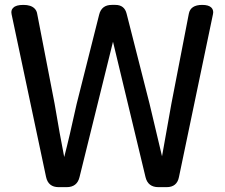

<svg xmlns="http://www.w3.org/2000/svg" viewBox="-20 -730 918 784"><path d="M219.7 34.2Q176.8 34.2 168 -7.8L27.3 -671.9Q26.4 -675.8 26.4 -679.7Q26.4 -691.4 34.2 -698.2Q44.9 -710 75.7 -710Q106.4 -710 121.1 -695.3Q129.9 -686.5 131.8 -673.8L203.1 -305.7L223.6 -187.5Q234.4 -127 242.2 -88.9Q262.7 -167 293 -305.7Q293 -305.7 384.8 -669.9Q394.5 -710 436.5 -710H451.2Q488.3 -710 497.1 -673.8L590.8 -305.7L641.6 -91.8L679.7 -305.7L751 -673.8Q757.8 -710 805.7 -710Q832 -710 842.8 -699.2Q850.6 -691.4 850.6 -679.7Q850.6 -675.8 849.6 -671.9Q849.6 -671.9 710.9 -7.8Q703.1 34.2 660.2 34.2H627Q584 34.2 574.2 -6.8L441.4 -559.6L304.7 -6.8Q294.9 34.2 252 34.2Z"/></svg>

Font: TaiwanPearl
Style: Regular
Weight: 400
Version: Version 2.102